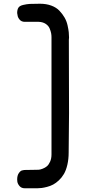

<svg xmlns="http://www.w3.org/2000/svg" viewBox="-20 -813 462 1029"><path d="M194 -793Q228 -793 255 -783Q282 -773 298.5 -755.5Q315 -738 326 -719Q337 -700 342 -677.5Q347 -655 348.5 -640.5Q350 -626 350 -612L349 -600L350 -207L348 4Q348 40 341 70Q334 100 322.5 119.5Q311 139 295.5 153.5Q280 168 265 176Q250 184 232.5 188.5Q215 193 203 194.5Q191 196 180 196H178H113Q95 196 85 184.5Q75 173 73 161L72 149Q72 127 81.5 114Q91 101 100 100L110 98L174 97H175H174H175H176Q182 97 189 96.5Q196 96 209 91Q222 86 231.5 78Q241 70 248.5 53.5Q256 37 256 14V-202V-608Q256 -610 256 -614Q256 -624 254 -635Q252 -646 246 -660.5Q240 -675 225 -685Q210 -695 188 -696H161H127H113Q95 -696 85 -708Q75 -720 74 -732L72 -743Q72 -761 78.5 -771.5Q85 -782 104 -786.5Q123 -791 139.5 -792Q156 -793 194 -793Z"/></svg>

Font: Soda Fountain
Style: Regular
Weight: 400
Version: Version 1.0